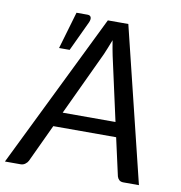

<svg xmlns="http://www.w3.org/2000/svg" viewBox="-113 -801 826 877"><g transform="rotate(10 300.0 -363.0)"><path d="M0 0ZM589 0H517Q504.5 0 497.5 -6.2Q490.5 -12.5 487.5 -22.5L448.5 -197.5H157L75 -22.5Q70.5 -13.5 61.2 -6.8Q52 0 40.5 0H-32.5L318.5 -716.5H413.5ZM188.5 -265.5H433.5L368 -562Q365.5 -575.5 362 -593Q358.5 -610.5 355.5 -631Q348 -610.5 340.5 -592.8Q333 -575 327.5 -561.5ZM121 -553.5 171.5 -726H222.5Q235 -726 238.5 -717.2Q242 -708.5 236 -694L170 -553.5Z"/></g></svg>

Font: Lato
Style: Italic
Weight: 400
Italic angle: -7°
Designer: Lukasz Dziedzic
Foundry: tyPoland Lukasz Dziedzic
Version: Version 2.007; 2014-02-27